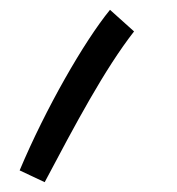

<svg xmlns="http://www.w3.org/2000/svg" viewBox="-20 -179 360 391"><path d="M71 192C134 73 193 -38 253 -115L204 -159C151 -94 73 42 20 168Z"/></svg>

Font: Noto Sans Arabic ExtCond
Style: Regular
Weight: 400
Width: 2
Designer: Monotype Design Team, Nadine Chahine, Nizar Qandah and Khaled Hosny
Foundry: Monotype Imaging Inc.
Version: Version 2.012